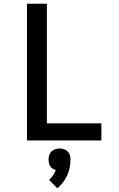

<svg xmlns="http://www.w3.org/2000/svg" viewBox="-20 -755 640 1032"><path d="M125 0V-735H232V-92H525V0ZM288 257 244 212Q256 201 265 187.5Q274 174 280 159Q271 157 263 151.5Q255 146 250 138.5Q245 131 243 121.5Q241 112 241 103Q241 91 244.5 79Q248 67 256.5 59Q265 51 276.5 47Q288 43 300 43Q312 43 323.5 47Q335 51 343.5 59Q352 67 355.5 79Q359 91 359 103Q359 125 354.5 146.5Q350 168 341 188Q332 208 318.5 225.5Q305 243 288 257Z"/></svg>

Font: Iosevka Custom SmBdEx
Style: Regular
Weight: 600
Width: 7
Monospace: yes
Designer: Belleve Invis
Foundry: Belleve Invis
Version: Version 11.2.4; ttfautohint (v1.8.4)